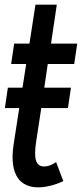

<svg xmlns="http://www.w3.org/2000/svg" viewBox="-20 -768 353 828"><path d="M39 -147C17 -5 74 40 145 40C189 40 235 22 253 13L222 -69C205 -57 187 -50 171 -50C133 -50 125 -85 136 -158L158 -302H273L286 -390H171L186 -492H300L313 -580H200L225 -748H133L107 -580H41L28 -492H93L77 -390H14L1 -302H63Z"/></svg>

Font: Smiley Sans Oblique
Style: Regular
Weight: 400
Italic angle: -8°
Designer: oooooohmygosh, Nagisa Chen, Janine Sui, Heda Shi, Jian Li
Foundry: atelierAnchor
Version: Version 2.0.1